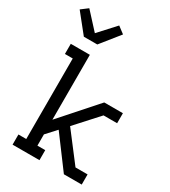

<svg xmlns="http://www.w3.org/2000/svg" viewBox="-237 -1100 1071 1212"><g transform="rotate(30 298.5 -494.0)"><path d="M57 0V-74H114V-661H57V-735H196V-262L425 -520H561V-447H462L313 -283L473 -74H561V0H431L262 -227L196 -155V-73H253V0ZM106 -815 -3 -951 46 -988 155 -869 264 -988 313 -951 204 -815Z"/></g></svg>

Font: Iosevka Etoile
Style: Regular
Weight: 400
Designer: Belleve Invis
Foundry: Belleve Invis
Version: Version 33.2.4